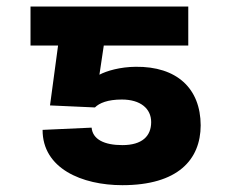

<svg xmlns="http://www.w3.org/2000/svg" viewBox="-20 -548 695 577"><path d="M265.3 -225.1C278.4 -238.3 303.6 -248.9 346.2 -248.9C402.3 -248.9 434.3 -221.6 434.3 -181.1C434.3 -138.8 407 -111.9 347.7 -111.9C293.7 -111.9 258.5 -128.9 255.3 -164.4L108 -157.7C107.6 -41.9 225.9 8.5 347.7 8.5C514.6 8.5 582.7 -68.2 583.1 -171.2C582.7 -283 510.7 -348.7 387.8 -347.3C341.3 -346.9 300.8 -335.2 278.8 -323.5L291.9 -411.2H545.8V-528.4H71.7V-411.2H154.5L130.3 -231.2Z"/></svg>

Font: Karasuma Gothic
Style: Bold
Weight: 700
Designer: Rasmus Andersson / Ryoko Nishizuka
Foundry: Genbu
Version: Version 1.00